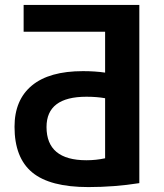

<svg xmlns="http://www.w3.org/2000/svg" viewBox="-20 -750 665 780"><path d="M407 -455V-621H76V-730H546V-6Q444 10 339 10Q183 10 111 -49.5Q39 -109 39 -235Q39 -344 109.5 -402.5Q180 -461 317 -461Q366 -461 407 -455ZM407 -351Q373 -357 331 -357Q169 -357 169 -234Q169 -99 331 -99Q370 -99 407 -107Z"/></svg>

Font: Mplus 1p Bold
Style: Bold
Weight: 700
Version: Version 1.061